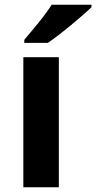

<svg xmlns="http://www.w3.org/2000/svg" viewBox="-20 -786 404 806"><path d="M227 0H78V-546H227ZM364 -756Q350 -742 327 -722Q304 -702 277.5 -680Q251 -658 225.5 -638.5Q200 -619 181 -606H82V-619Q98 -638 119.5 -663.5Q141 -689 162 -716.5Q183 -744 197 -766H364Z"/></svg>

Font: Noto Sans Gunjala Gondi
Style: Regular
Weight: 400
Designer: Ek Type
Foundry: Ek Type
Version: Version 1.004